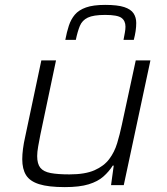

<svg xmlns="http://www.w3.org/2000/svg" viewBox="-20 -757 681 785"><path d="M245 8Q178 8 140 -4Q102 -16 86.5 -41Q71 -66 71 -106Q71 -125 74 -148.5Q77 -172 83 -198L149 -510H209L145 -206Q140 -181 136 -158Q132 -135 132 -119Q132 -87 145 -71Q158 -55 187 -49.5Q216 -44 264 -44Q328 -44 366.5 -61Q405 -78 426.5 -106.5Q448 -135 459 -171.5Q470 -208 478 -246L535 -510H595L486 0H434L445 -80H441Q426 -56 403 -35.5Q380 -15 342.5 -3.5Q305 8 245 8ZM247 -594Q253 -626 261.5 -652Q270 -678 286 -697Q302 -716 331.5 -726.5Q361 -737 410 -737Q461 -737 488 -728Q515 -719 526 -702.5Q537 -686 537 -663Q537 -647 534.5 -630Q532 -613 527 -594H485Q488 -610 490.5 -623.5Q493 -637 493 -648Q493 -672 476.5 -684Q460 -696 410 -696Q362 -696 339 -685Q316 -674 306.5 -651Q297 -628 290 -594Z"/></svg>

Font: Saira SemiExpanded Light
Style: Italic
Weight: 300
Width: 6
Italic angle: -12°
Designer: Hector Gatti with collaboration of the Omnibus-Type team
Foundry: Omnibus-Type
Version: Version 1.101